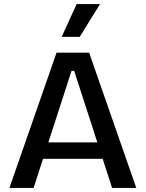

<svg xmlns="http://www.w3.org/2000/svg" viewBox="-20 -917 711 937"><path d="M26 0 256 -660H415L645 0H527L342 -571H329L144 0ZM141 -142V-222H544V-142ZM369 -737H281L354 -897H468Z"/></svg>

Font: Bricolage Grotesque 96pt ExtraBold Medium
Style: Regular
Weight: 500
Version: Version 1.001;gftools[0.9.33.dev8+g029e19f]